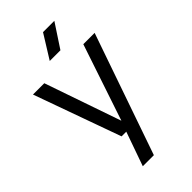

<svg xmlns="http://www.w3.org/2000/svg" viewBox="-279 -794 1068 1068"><g transform="rotate(-45 255.5 -260.0)"><path d="M163 200 241 -21 250 -40 409 -514H498L250 200ZM197 -1 13 -514H102L262 -51H286L285 -1ZM298 -720H387L295 -580H211Z"/></g></svg>

Font: TikTok Sans 24pt
Style: Regular
Weight: 400
Version: Version 4.000